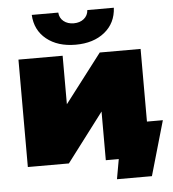

<svg xmlns="http://www.w3.org/2000/svg" viewBox="-58 -820 878 974"><g transform="rotate(-5 381.0 -333.0)"><path d="M140 -767H275Q277 -739 297.5 -722.5Q318 -706 349 -706Q380 -706 400.5 -722.5Q421 -739 423 -767H558Q554 -689 497 -643Q440 -597 349 -597Q258 -597 201 -643Q144 -689 140 -767ZM756 -177 676 101H498L516 0H450V-248L262 0H53V-547H278V-300L467 -547H675V-177Z"/></g></svg>

Font: CMG Sans Black
Style: Regular
Weight: 900
Designer: Julieta Ulanovsky
Foundry: Julieta Ulanovsky
Version: Version 7.200